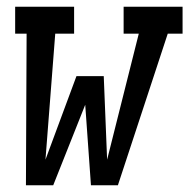

<svg xmlns="http://www.w3.org/2000/svg" viewBox="-20 -550 562 570"><path d="M57 0 59 -450H25V-530H200V-450H144L115 -76L207 -324H288L298 -76L392 -450H347V-530H522V-450H478L330 0H250L233 -239L138 0Z"/></svg>

Font: Iosevka Slab Medium Oblique
Style: Regular
Weight: 500
Italic angle: -9°
Monospace: yes
Designer: Belleve Invis
Foundry: Belleve Invis
Version: Version 11.1.1; ttfautohint (v1.8.3)